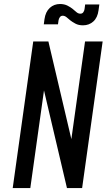

<svg xmlns="http://www.w3.org/2000/svg" viewBox="-20 -962 562 982"><path d="M45 0H135L205 -499.5L322.5 0H400L505 -750H415L345 -250.5L227.5 -750H150ZM404.5 -832.5Q435.5 -832.5 457.2 -852Q479 -871.5 484 -909.5L488 -939H415.5L412.5 -916Q411.5 -907 406.2 -899.5Q401 -892 391 -892Q380.5 -892 371.5 -899.5Q362.5 -907 352 -916Q342 -924.5 325.5 -933Q309 -941.5 287 -941.5Q256.5 -941.5 234.8 -921.8Q213 -902 207.5 -864L204 -837.5H276.5L279.5 -858.5Q281 -867 286.2 -874.2Q291.5 -881.5 301 -881.5Q311 -881.5 320.5 -873.8Q330 -866 340 -857.5Q350 -849.5 366 -841Q382 -832.5 404.5 -832.5Z"/></svg>

Font: Mohave Medium
Style: Italic
Weight: 500
Italic angle: -8°
Designer: Gumpita Rahayu
Foundry: Tokotype
Version: Version 2.002; ttfautohint (v1.8.3)